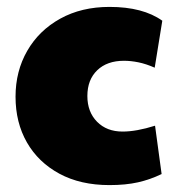

<svg xmlns="http://www.w3.org/2000/svg" viewBox="-20 -528 515 556"><path d="M297 8Q213 8 152 -25Q91 -58 58 -115.5Q25 -173 25 -248Q25 -322 59 -381Q93 -440 154.5 -474Q216 -508 297 -508Q394 -508 450 -468L428 -332Q403 -343 381 -347.5Q359 -352 339 -352Q290 -352 261.5 -324.5Q233 -297 233 -250Q233 -204 261 -175.5Q289 -147 335 -147Q375 -147 429 -164L448 -24Q415 -8 379.5 0Q344 8 297 8Z"/></svg>

Font: Paytone One
Style: Regular
Weight: 400
Designer: Vernon Adams
Foundry: Vernon Adams
Version: Version 1.002; ttfautohint (v1.8.4.7-5d5b);gftools[0.9.23]